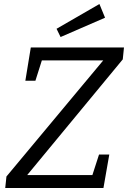

<svg xmlns="http://www.w3.org/2000/svg" viewBox="-20 -934 636 954"><path d="M596 -698 590 -639 115 -64H439L472 -166H523L494 0H6L12 -57L493 -634H188L156 -533H106L133 -698ZM502 -846 281 -750 261 -791 474 -914Z"/></svg>

Font: Bitter Pro
Style: Italic
Weight: 400
Italic angle: -9°
Designer: Sol Matas, and Bitter project Authors
Foundry: Sol Matas
Version: Version 1.010